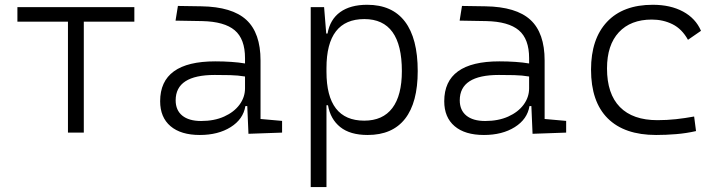

<svg xmlns="http://www.w3.org/2000/svg" viewBox="-20 -547 2970 792"><path d="M260.3 0V-457.5H51.8V-517.6H534.2V-457.5H325.7V0Z M1004.9 4.9 1000 -109.4H992.2Q983.4 -55.2 931.6 -22.7Q879.9 9.8 804.2 9.8Q726.1 9.8 683.3 -26.6Q640.6 -63 640.6 -129.4Q640.6 -293.9 867.7 -293.9Q902.3 -293.9 933.8 -291.7Q965.3 -289.6 990.7 -285.2V-307.1Q990.7 -386.2 948.2 -422.1Q905.8 -458 814 -460L704.1 -461.9L713.9 -522.5L810.5 -521Q937.5 -519 996.1 -465.1Q1054.7 -411.1 1054.7 -297.4V-56.2L1143.6 -48.3V0ZM990.7 -231.4Q961.9 -236.3 929 -237.1Q896 -237.8 865.7 -237.8Q704.6 -237.8 704.6 -133.3Q704.6 -92.3 731.9 -70.1Q759.3 -47.9 809.6 -47.9Q863.8 -47.9 904.5 -66.2Q945.3 -84.5 968 -115.2Q990.7 -146 990.7 -182.6Z M1261.7 224.6V-517.6H1316.9L1325.7 -408.7H1331.1Q1341.3 -466.8 1383.3 -497.1Q1425.3 -527.3 1494.6 -527.3Q1597.7 -527.3 1650.4 -458Q1703.1 -388.7 1703.1 -253.9Q1703.1 -124 1650.9 -57.1Q1598.6 9.8 1496.6 9.8Q1424.3 9.8 1383.5 -22.9Q1342.8 -55.7 1333 -112.8H1326.7V224.6ZM1326.7 -251Q1326.7 -49.3 1482.4 -49.3Q1559.1 -49.3 1598.4 -101.3Q1637.7 -153.3 1637.7 -253.9Q1637.7 -468.3 1482.9 -468.3Q1326.7 -468.3 1326.7 -266.1Z M2176.8 4.9 2171.9 -109.4H2164.1Q2155.3 -55.2 2103.5 -22.7Q2051.8 9.8 1976.1 9.8Q1897.9 9.8 1855.2 -26.6Q1812.5 -63 1812.5 -129.4Q1812.5 -293.9 2039.6 -293.9Q2074.2 -293.9 2105.7 -291.7Q2137.2 -289.6 2162.6 -285.2V-307.1Q2162.6 -386.2 2120.1 -422.1Q2077.6 -458 1985.8 -460L1876 -461.9L1885.7 -522.5L1982.4 -521Q2109.4 -519 2168 -465.1Q2226.6 -411.1 2226.6 -297.4V-56.2L2315.4 -48.3V0ZM2162.6 -231.4Q2133.8 -236.3 2100.8 -237.1Q2067.9 -237.8 2037.6 -237.8Q1876.5 -237.8 1876.5 -133.3Q1876.5 -92.3 1903.8 -70.1Q1931.2 -47.9 1981.4 -47.9Q2035.6 -47.9 2076.4 -66.2Q2117.2 -84.5 2139.9 -115.2Q2162.6 -146 2162.6 -182.6Z M2686.5 9.8Q2555.7 9.8 2486.8 -58.8Q2418 -127.4 2418 -259.8Q2418 -386.7 2484.1 -457Q2550.3 -527.3 2672.9 -527.3Q2745.6 -527.3 2797.6 -499.3Q2849.6 -471.2 2871.6 -419.9L2817.9 -382.8Q2793 -427.7 2754.2 -447Q2715.3 -466.3 2668.9 -466.3Q2581.5 -466.3 2532.7 -413.8Q2483.9 -361.3 2483.9 -264.6Q2483.9 -159.7 2537.1 -105.5Q2590.3 -51.3 2691.9 -51.3Q2730.5 -51.3 2768.6 -55.4Q2806.6 -59.6 2843.3 -66.4L2851.1 -6.3Q2811 2.9 2769 6.3Q2727.1 9.8 2686.5 9.8Z"/></svg>

Font: CaskaydiaMono NF Light
Style: Regular
Weight: 300
Designer: Aaron Bell
Foundry: Saja Typeworks
Version: Version 2111.001; ttfautohint (v1.8.4);Nerd Fonts 3.1.1